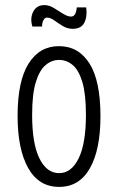

<svg xmlns="http://www.w3.org/2000/svg" viewBox="-20 -721 463 753"><path d="M212 12Q132 12 90.5 -62Q49 -136 49 -266Q49 -403 92 -471.5Q135 -540 211 -540Q288 -540 331 -472Q374 -404 374 -265Q374 -134 332.5 -61Q291 12 212 12ZM212 -42Q260 -42 288.5 -100Q317 -158 317 -271Q317 -352 303 -399Q289 -446 265 -466Q241 -486 212 -486Q183 -486 159 -466Q135 -446 120.5 -399Q106 -352 106 -270Q106 -158 134.5 -100Q163 -42 212 -42ZM265 -608Q244 -608 226 -619Q208 -630 193 -641Q178 -652 164 -652Q156 -652 150.5 -642Q145 -632 145 -617H107Q97 -650 110.5 -675.5Q124 -701 154 -701Q173 -701 191.5 -689.5Q210 -678 227.5 -667Q245 -656 259 -656Q269 -656 274.5 -666Q280 -676 281 -692H318Q323 -657 311 -632.5Q299 -608 265 -608Z"/></svg>

Font: Bricolage Grotesque 12pt Condensed ExtraLight
Style: Regular
Weight: 200
Width: 3
Designer: Mathieu Triay
Foundry: Atelier Triay
Version: Version 1.001; ttfautohint (v1.8.4.7-5d5b);gftools[0.9.33.de